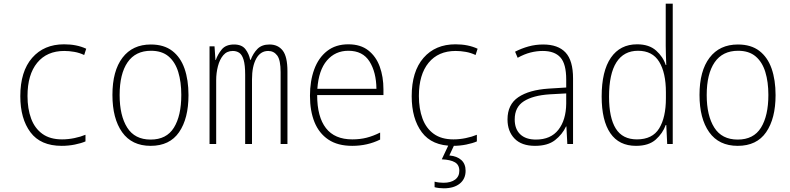

<svg xmlns="http://www.w3.org/2000/svg" viewBox="-20 -780 4280 1040"><path d="M314 10Q200 10 145 -63.5Q90 -137 90 -259Q90 -393 154 -466.5Q218 -540 327 -540Q396 -540 447 -516L436 -482Q411 -494 383 -499Q355 -504 328 -504Q234 -504 181.5 -440Q129 -376 129 -260Q129 -191 148.5 -138Q168 -85 209.5 -55Q251 -25 316 -25Q349 -25 383 -32Q417 -39 443 -50V-14Q420 -4 385.5 3Q351 10 314 10Z M796 10Q694 10 641.5 -64Q589 -138 589 -266Q589 -396 643.5 -467.5Q698 -539 797 -539Q868 -539 913 -504.5Q958 -470 979.5 -408.5Q1001 -347 1001 -265Q1001 -138 950 -64Q899 10 796 10ZM796 -24Q882 -24 922 -88.5Q962 -153 962 -266Q962 -336 945.5 -390Q929 -444 893 -474.5Q857 -505 798 -505Q714 -505 671 -442.5Q628 -380 628 -265Q628 -154 669 -89Q710 -24 796 -24Z M1115 0V-529H1142L1147 -455H1149Q1159 -485 1181 -512Q1203 -539 1248 -539Q1290 -539 1309.5 -513.5Q1329 -488 1335 -456H1338Q1351 -491 1374.5 -515Q1398 -539 1440 -539Q1486 -539 1511.5 -506Q1537 -473 1537 -394V0H1500V-389Q1500 -455 1481.5 -479.5Q1463 -504 1433 -504Q1391 -504 1368 -462.5Q1345 -421 1345 -350V0H1308V-375Q1308 -428 1299.5 -456Q1291 -484 1276 -494Q1261 -504 1241 -504Q1209 -504 1189.5 -481Q1170 -458 1160.5 -421.5Q1151 -385 1151 -346V0Z M1888 10Q1809 10 1758.5 -24Q1708 -58 1683.5 -118.5Q1659 -179 1659 -261Q1659 -341 1682 -404Q1705 -467 1751.5 -503.5Q1798 -540 1867 -540Q1933 -540 1975 -507Q2017 -474 2037 -419Q2057 -364 2057 -296V-265H1698Q1698 -147 1745.5 -86Q1793 -25 1888 -25Q1930 -25 1965.5 -34Q2001 -43 2039 -62V-24Q1970 10 1888 10ZM2019 -299Q2018 -389 1981.5 -447Q1945 -505 1867 -505Q1796 -505 1751 -452.5Q1706 -400 1699 -299Z M2434 10Q2320 10 2265 -63.5Q2210 -137 2210 -259Q2210 -393 2274 -466.5Q2338 -540 2447 -540Q2516 -540 2567 -516L2556 -482Q2531 -494 2503 -499Q2475 -504 2448 -504Q2354 -504 2301.5 -440Q2249 -376 2249 -260Q2249 -191 2268.5 -138Q2288 -85 2329.5 -55Q2371 -25 2436 -25Q2469 -25 2503 -32Q2537 -39 2563 -50V-14Q2540 -4 2505.5 3Q2471 10 2434 10ZM2384 240Q2372 240 2358.5 238.5Q2345 237 2334 234V204Q2345 207 2358 208.5Q2371 210 2382 210Q2422 210 2445 193Q2468 176 2468 145Q2468 113 2444 99Q2420 85 2373 83L2412 0H2443L2414 62Q2456 66 2479 87Q2502 108 2502 145Q2502 189 2470.5 214.5Q2439 240 2384 240Z M2878 10Q2805 10 2767 -29.5Q2729 -69 2729 -133Q2729 -214 2787.5 -253.5Q2846 -293 2951 -300L3047 -306V-349Q3047 -434 3015.5 -469Q2984 -504 2920 -504Q2887 -504 2853.5 -495.5Q2820 -487 2784 -467L2770 -500Q2805 -518 2843 -528.5Q2881 -539 2922 -539Q3003 -539 3043.5 -495.5Q3084 -452 3084 -355V0H3053L3048 -95H3046Q3026 -52 2986.5 -21Q2947 10 2878 10ZM2883 -24Q2963 -24 3004.5 -77Q3046 -130 3047 -219V-274L2956 -269Q2867 -263 2817.5 -231.5Q2768 -200 2768 -133Q2768 -81 2798 -52.5Q2828 -24 2883 -24Z M3425 10Q3333 10 3286 -58.5Q3239 -127 3239 -257Q3239 -395 3289 -467.5Q3339 -540 3431 -540Q3496 -540 3534 -506Q3572 -472 3586 -428H3589Q3588 -455 3587 -480.5Q3586 -506 3586 -531V-760H3624V0H3594L3589 -103H3586Q3570 -58 3532 -24Q3494 10 3425 10ZM3430 -25Q3514 -25 3550.5 -84.5Q3587 -144 3587 -248V-280Q3587 -386 3550.5 -445.5Q3514 -505 3436 -505Q3359 -505 3319 -442.5Q3279 -380 3279 -256Q3279 -142 3315.5 -83.5Q3352 -25 3430 -25Z M3976 10Q3874 10 3821.5 -64Q3769 -138 3769 -266Q3769 -396 3823.5 -467.5Q3878 -539 3977 -539Q4048 -539 4093 -504.5Q4138 -470 4159.5 -408.5Q4181 -347 4181 -265Q4181 -138 4130 -64Q4079 10 3976 10ZM3976 -24Q4062 -24 4102 -88.5Q4142 -153 4142 -266Q4142 -336 4125.5 -390Q4109 -444 4073 -474.5Q4037 -505 3978 -505Q3894 -505 3851 -442.5Q3808 -380 3808 -265Q3808 -154 3849 -89Q3890 -24 3976 -24Z"/></svg>

Font: Noto Sans Mono Condensed ExtraLight
Style: Regular
Weight: 200
Width: 3
Designer: Monotype Design Team
Foundry: Monotype Imaging Inc.
Version: Version 2.014; ttfautohint (v1.8.4.7-5d5b)